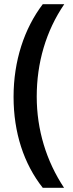

<svg xmlns="http://www.w3.org/2000/svg" viewBox="-20 -742 350 920"><path d="M45 -278C45 -107 94 43 185 158H287C202 30 156 -120 156 -279C156 -441 200 -593 288 -722H185C96 -605 45 -450 45 -278Z"/></svg>

Font: Noto Sans Armenian Condensed SemiBold
Style: Regular
Weight: 600
Width: 3
Designer: Monotype Design Team
Foundry: Monotype Imaging Inc.
Version: Version 2.008